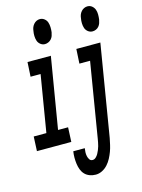

<svg xmlns="http://www.w3.org/2000/svg" viewBox="-175 -825 836 1128"><g transform="rotate(-15 242.5 -261.0)"><path d="M464 -595Q448 -595 436 -604.5Q424 -614 419.5 -627.5Q415 -641 414.5 -657Q414 -673 417 -688Q418 -699 422 -709Q426 -719 433.5 -727.5Q441 -736 451 -740.5Q461 -745 471 -745Q487 -745 498.5 -735.5Q510 -726 515 -712.5Q520 -699 520 -683Q520 -667 518 -652Q516 -641 512.5 -631Q509 -621 502 -612.5Q495 -604 484.5 -599.5Q474 -595 464 -595ZM174 -595Q159 -595 147 -604.5Q135 -614 130.5 -627.5Q126 -641 125.5 -657Q125 -673 128 -688Q129 -699 133 -709Q137 -719 144.5 -727.5Q152 -736 161.5 -740.5Q171 -745 182 -745Q197 -745 209 -735.5Q221 -726 225.5 -712.5Q230 -699 230.5 -683Q231 -667 229 -652Q227 -641 223.5 -631Q220 -621 212.5 -612.5Q205 -604 194.5 -599.5Q184 -595 174 -595ZM264 223Q245 223 227.5 216.5Q210 210 198 197.5Q186 185 179.5 168Q173 151 170.5 132Q168 113 168 94.5Q168 76 171 56H241Q239 68 238.5 80Q238 92 240.5 104Q243 116 249.5 125.5Q256 135 268 135Q279 135 288 126.5Q297 118 302.5 108Q308 98 312.5 87Q317 76 320 65.5Q323 55 325 44Q327 33 329 22L404 -432H339L344 -520H490L398 36Q394 56 389.5 76Q385 96 378 115Q371 134 361 153Q351 172 336.5 188Q322 204 303 213.5Q284 223 264 223ZM-35 0 -31 -88H46L103 -432H42L47 -520H189L117 -88H178L174 0Z"/></g></svg>

Font: Iosevka SS18 Semibold
Style: Italic
Weight: 600
Italic angle: -9°
Monospace: yes
Designer: Belleve Invis
Foundry: Belleve Invis
Version: Version 25.1.1; ttfautohint (v1.8.4)